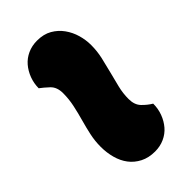

<svg xmlns="http://www.w3.org/2000/svg" viewBox="-26 -530 556 556"><g transform="rotate(45 251.5 -252.5)"><path d="M325 -313Q349 -313 362.5 -326Q376 -339 385 -354Q406 -354 424.5 -347Q443 -340 457 -328Q471 -316 479 -298.5Q487 -281 487 -260Q487 -234 477 -214.5Q467 -195 450.5 -182.5Q434 -170 412 -164Q390 -158 366 -158Q342 -158 319 -163Q296 -168 273 -174.5Q250 -181 226.5 -186Q203 -191 179 -191Q154 -191 140.5 -176.5Q127 -162 119 -151Q99 -151 80.5 -158Q62 -165 48 -177Q34 -189 26 -206.5Q18 -224 18 -245Q18 -272 29 -291Q40 -310 57.5 -322.5Q75 -335 96 -341Q117 -347 138 -347Q163 -347 187 -341.5Q211 -336 234 -330Q257 -324 279.5 -318.5Q302 -313 325 -313Z"/></g></svg>

Font: Baloo Bhaina 2 ExtraBold
Style: Regular
Weight: 800
Designer: Yesha Goshar, Manish Minz, Shuchita Grover and Ek Type
Foundry: Ek Type
Version: Version 1.640;hotconv 1.0.111;makeotfexe 2.5.65597; ttfautoh